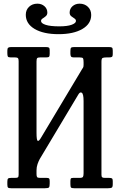

<svg xmlns="http://www.w3.org/2000/svg" viewBox="-20 -1000 638 1020"><path d="M403 -980.5Q429.5 -980.5 447 -963.8Q464.5 -947 464.5 -920.5Q464.5 -873.5 417.5 -846Q370.5 -818.5 291 -818.5Q211 -818.5 164 -846.2Q117 -874 117 -921.5Q117 -947.5 134.5 -964Q152 -980.5 178.5 -980.5Q201 -980.5 216.2 -967Q231.5 -953.5 231.5 -933Q231.5 -921 223.2 -914Q215 -907 206.5 -901.8Q198 -896.5 198 -888.5Q198 -876 222.8 -868Q247.5 -860 295 -860Q338 -860 360.8 -868.5Q383.5 -877 383.5 -888.5Q383.5 -897 375.2 -902Q367 -907 358.5 -913.8Q350 -920.5 350 -933Q350 -953.5 365.2 -967Q380.5 -980.5 403 -980.5ZM424 -669Q424 -685 421.2 -690Q418.5 -695 402.5 -695H371Q360.5 -695 357.2 -700Q354 -705 354 -714.5V-729Q354 -742.5 357.5 -746.2Q361 -750 374 -750H559Q571 -750 575 -747Q579 -744 579 -731V-712Q579 -701.5 575 -698.2Q571 -695 559.5 -695H546.5Q530 -695 524.5 -691.8Q519 -688.5 519 -672V-72Q519 -61.5 522.8 -58.2Q526.5 -55 537.5 -55H559.5Q569.5 -55 574.2 -52.5Q579 -50 579 -39V-22Q579 -6.5 573.8 -3.2Q568.5 0 554 0H374Q360.5 0 357.2 -4Q354 -8 354 -22V-37Q354 -47.5 356.2 -51.2Q358.5 -55 368.5 -55H403Q417.5 -55 420.8 -60.5Q424 -66 424 -80V-463Q424 -501.5 414.2 -507.5Q404.5 -513.5 395 -496L191 -155Q185 -144 179.5 -128.5Q174 -113 174 -95V-75Q174 -63.5 177.2 -59.2Q180.5 -55 193 -55H227.5Q237.5 -55 240.8 -52Q244 -49 244 -38V-25Q244 -8 239.8 -4Q235.5 0 219 0H39Q26.5 0 22.8 -3.5Q19 -7 19 -20V-34Q19 -47.5 22.8 -51.2Q26.5 -55 39.5 -55H58.5Q70.5 -55 74.8 -57.5Q79 -60 79 -72V-675.5Q79 -687.5 75 -691.2Q71 -695 59.5 -695H36.5Q24 -695 21.5 -700Q19 -705 19 -718V-731Q19 -743 23.5 -746.5Q28 -750 39 -750H224Q234 -750 239 -747.5Q244 -745 244 -734V-714Q244 -702 240.5 -698.5Q237 -695 225.5 -695H193.5Q181 -695 177.5 -691Q174 -687 174 -673.5V-295Q174 -255.5 180.2 -251.8Q186.5 -248 199.5 -271L415 -631Q419 -637.5 421.5 -641.2Q424 -645 424 -656Z"/></svg>

Font: Besley* Condensed
Style: Regular
Weight: 400
Width: 3
Designer: Owen Earl
Foundry: indestructible type*
Version: Version 3.000; ttfautohint (v1.8.3)